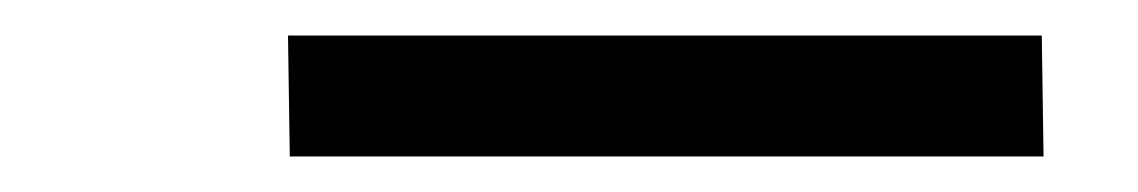

<svg xmlns="http://www.w3.org/2000/svg" viewBox="-20 -724 640 108"><path d="M143 -636 142 -704H566L567 -636Z"/></svg>

Font: Iosevka Extended
Style: Italic
Weight: 400
Width: 7
Italic angle: -9°
Monospace: yes
Designer: Belleve Invis
Foundry: Belleve Invis
Version: Version 32.5.0; ttfautohint (v1.8.4)